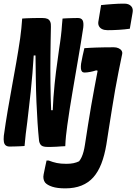

<svg xmlns="http://www.w3.org/2000/svg" viewBox="-43 -803 750 1056"><path d="M92 0Q82 1 67.5 1.5Q53 2 38 2.5Q23 3 10 3Q-3 3 -11 -3Q-19 -9 -21.5 -22Q-24 -35 -22 -56Q-12 -128 -0.5 -195.5Q11 -263 23 -328.5Q35 -394 46.5 -459.5Q58 -525 68 -593Q72 -621 74.5 -647.5Q77 -674 79 -701Q89 -702 103.5 -702.5Q118 -703 134 -703.5Q150 -704 165 -704Q180 -704 190 -704Q208 -704 218 -699.5Q228 -695 233 -684Q238 -673 237 -655Q236 -616 235.5 -577.5Q235 -539 234.5 -500.5Q234 -462 234 -423Q234 -384 234.5 -344Q235 -304 236 -263Q237 -222 239 -179L215 -197H267L246 -179Q248 -227 251 -267Q254 -307 257.5 -342Q261 -377 265 -408.5Q269 -440 273.5 -470.5Q278 -501 282 -533Q285 -552 287.5 -569.5Q290 -587 292 -603.5Q294 -620 295.5 -636Q297 -652 298 -668Q299 -684 301 -701Q311 -702 326 -702.5Q341 -703 357 -703.5Q373 -704 385 -704Q404 -704 411 -692Q418 -680 415 -652Q409 -610 401.5 -566Q394 -522 386.5 -477Q379 -432 371 -386.5Q363 -341 355.5 -295.5Q348 -250 340.5 -204.5Q333 -159 327 -113Q323 -86 320 -56Q317 -26 316 1Q309 1 295.5 2Q282 3 267 4Q252 5 239 5Q226 5 218 5Q196 5 186 -2Q176 -9 172 -27Q167 -75 163.5 -128Q160 -181 157.5 -241Q155 -301 154 -370.5Q153 -440 152 -520L175 -498H125L144 -520Q140 -455 135.5 -400.5Q131 -346 126 -298.5Q121 -251 116 -210Q111 -169 107 -132Q102 -99 98.5 -65.5Q95 -32 92 0ZM583 -543Q597 -543 608.5 -538Q620 -533 625.5 -524.5Q631 -516 629 -506Q619 -457 609 -408Q599 -359 590.5 -310Q582 -261 574 -211Q566 -161 558 -110.5Q550 -60 542 -8Q532 52 514.5 97Q497 142 470.5 172Q444 202 405.5 217.5Q367 233 316 233Q272 233 244.5 224Q217 215 205 201Q199 193 196.5 181.5Q194 170 197 156Q201 135 205 117Q209 99 213 80H225Q248 89 269.5 93.5Q291 98 322 98Q344 98 361 94.5Q378 91 392 84Q400 74 406 61Q412 48 416.5 31Q421 14 424 -6Q433 -65 441.5 -118.5Q450 -172 458.5 -221.5Q467 -271 476 -318.5Q485 -366 494 -414L486 -416Q477 -413 469 -411Q461 -409 453 -407.5Q445 -406 437 -405Q429 -404 422 -404Q413 -404 408 -409.5Q403 -415 402 -426Q401 -437 403 -453Q407 -475 411.5 -496.5Q416 -518 421 -538Q436 -539 452 -540Q468 -541 486.5 -541.5Q505 -542 528.5 -542.5Q552 -543 583 -543ZM513 -775Q527 -777 543 -778Q559 -779 575.5 -780.5Q592 -782 608.5 -782.5Q625 -783 641 -783Q665 -783 678 -769.5Q691 -756 686 -732L671 -645Q657 -643 642 -641.5Q627 -640 611 -639Q595 -638 579.5 -637.5Q564 -637 549 -637Q531 -637 518.5 -643Q506 -649 500.5 -661Q495 -673 499 -690Z"/></svg>

Font: Rec Mono Semicasual
Style: Bold Italic
Weight: 700
Italic angle: -10°
Version: Version 1.085; ttfautohint (v1.8.4.7-5d5b)